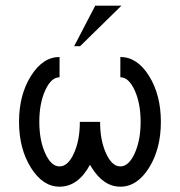

<svg xmlns="http://www.w3.org/2000/svg" viewBox="-20 -665 650 694"><path d="M415 9.8Q354.5 9.8 311.5 -59.1Q308.1 -64 305.2 -69.3Q262.2 9.8 195.3 9.8Q134.8 9.8 91.8 -58.8Q48.8 -127.4 48.8 -224.6Q48.8 -321.8 91.8 -390.4Q134.8 -459 195.3 -459V-385.7Q165 -385.7 143.6 -338.6Q122.1 -291.5 122.1 -224.6Q122.1 -157.7 143.6 -110.6Q165 -63.5 195.3 -63.5Q225.6 -63.5 247.1 -110.6Q268.6 -157.7 268.6 -224.6H341.8Q341.8 -157.7 363.3 -110.6Q384.8 -63.5 415 -63.5Q445.3 -63.5 466.8 -110.6Q488.3 -157.7 488.3 -224.6Q488.3 -291.5 466.8 -338.6Q445.3 -385.7 415 -385.7V-459Q476.1 -459 518.8 -390.4Q561.5 -321.8 561.5 -224.6Q561.5 -127.4 518.8 -58.8Q476.1 9.8 415 9.8ZM269.5 -498H248L324.2 -644.5H418.9Z"/></svg>

Font: Catrinity
Style: Regular
Weight: 400
Designer: Alexander Lange
Foundry: High-Logic / Made with FontCreator
Version: Version 2.090;May 20, 2024;FontCreator 15.0.0.2974 64-bit